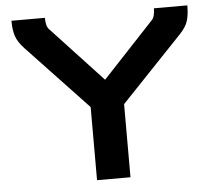

<svg xmlns="http://www.w3.org/2000/svg" viewBox="-52 -800 954 858"><g transform="rotate(-5 424.5 -371.5)"><path d="M499 -328V0H349V-328L77 -616Q48 -647 39 -674.5Q30 -702 30 -743H180Q180 -704 195 -690L424 -444L654 -690Q669 -704 669 -743H819Q819 -701 810.5 -673.5Q802 -646 773 -616Z"/></g></svg>

Font: Aneo
Style: Bold
Weight: 700
Designer: Anastasios Pappas
Foundry: Anastasios Pappas
Version: Version 1.000